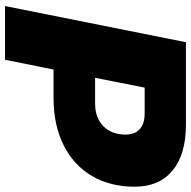

<svg xmlns="http://www.w3.org/2000/svg" viewBox="-18 -722 741 744"><g transform="rotate(90 352.0 -350.5)"><path d="M704 -502Q704 -408 662.5 -337Q621 -266 543 -227Q465 -188 360 -188H250L212 0H4L144 -701H463Q579 -701 641.5 -649Q704 -597 704 -502ZM502 -467Q502 -503 481 -522Q460 -541 420 -541H320L282 -349H382Q437 -349 469.5 -381Q502 -413 502 -467Z"/></g></svg>

Font: Gontserrat ExtraBold
Style: Italic
Weight: 800
Italic angle: -11.3°
Designer: Julieta Ulanovsky
Foundry: Julieta Ulanovsky
Version: Version 6.001